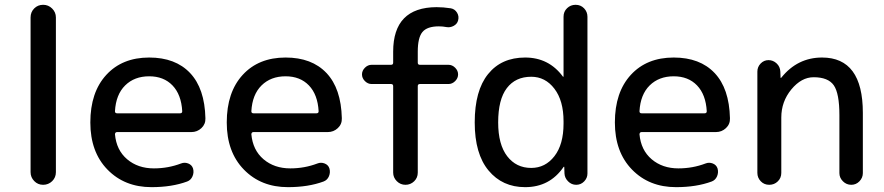

<svg xmlns="http://www.w3.org/2000/svg" viewBox="-20 -770 3682 800"><path d="M107.4 -52.7V-697.3Q107.4 -719.7 122.6 -734.9Q137.7 -750 159.7 -750Q181.6 -750 197.3 -734.4Q212.9 -718.8 212.9 -697.3V-52.7Q212.9 -30.3 197.3 -15.1Q181.6 0 159.7 0Q137.7 0 122.6 -15.6Q107.4 -31.2 107.4 -52.7Z M601.6 -452.1Q540 -452.1 501.5 -414.1Q462.9 -376 459 -306.6Q459 -297.9 467.8 -297.9H730.5Q739.3 -297.9 739.3 -306.6Q735.4 -376 698.7 -414.1Q662.1 -452.1 601.6 -452.1ZM611.3 9.8Q499 9.8 427.7 -63.5Q356.4 -136.7 356.4 -259.8Q356.4 -385.7 422.9 -458Q489.3 -530.3 601.6 -530.3Q710.9 -530.3 772 -465.8Q833 -401.4 835.9 -277.3Q836.9 -252.9 819.3 -236.3Q801.8 -219.7 777.3 -219.7H467.8Q460 -219.7 459 -210.9Q464.8 -144.5 509.8 -106.4Q554.7 -68.4 621.1 -68.4Q680.7 -68.4 734.4 -88.9Q749 -94.7 764.2 -88.9Q779.3 -83 784.2 -68.4Q789.1 -51.8 782.2 -35.6Q775.4 -19.5 759.8 -13.7Q696.3 9.8 611.3 9.8Z M1169.9 -452.1Q1108.4 -452.1 1069.8 -414.1Q1031.2 -376 1027.3 -306.6Q1027.3 -297.9 1036.1 -297.9H1298.8Q1307.6 -297.9 1307.6 -306.6Q1303.7 -376 1267.1 -414.1Q1230.5 -452.1 1169.9 -452.1ZM1179.7 9.8Q1067.4 9.8 996.1 -63.5Q924.8 -136.7 924.8 -259.8Q924.8 -385.7 991.2 -458Q1057.6 -530.3 1169.9 -530.3Q1279.3 -530.3 1340.3 -465.8Q1401.4 -401.4 1404.3 -277.3Q1405.3 -252.9 1387.7 -236.3Q1370.1 -219.7 1345.7 -219.7H1036.1Q1028.3 -219.7 1027.3 -210.9Q1033.2 -144.5 1078.1 -106.4Q1123 -68.4 1189.5 -68.4Q1249 -68.4 1302.7 -88.9Q1317.4 -94.7 1332.5 -88.9Q1347.7 -83 1352.5 -68.4Q1357.4 -51.8 1350.6 -35.6Q1343.8 -19.5 1328.1 -13.7Q1264.6 9.8 1179.7 9.8Z M1528.3 -419.9Q1512.7 -419.9 1500.5 -432.1Q1488.3 -444.3 1488.3 -460Q1488.3 -475.6 1500.5 -487.8Q1512.7 -500 1528.3 -500H1609.4Q1618.2 -500 1618.2 -508.8V-554.7Q1618.2 -739.3 1798.8 -740.2Q1827.1 -740.2 1858.4 -735.4Q1875 -732.4 1884.3 -717.3Q1893.6 -702.1 1888.7 -684.6Q1884.8 -669.9 1870.1 -662.1Q1855.5 -654.3 1839.8 -657.2Q1825.2 -660.2 1808.6 -660.2Q1759.8 -660.2 1740.2 -636.7Q1720.7 -613.3 1720.7 -554.7V-508.8Q1720.7 -500 1729.5 -500H1848.6Q1864.3 -500 1876.5 -487.8Q1888.7 -475.6 1888.7 -460Q1888.7 -444.3 1876.5 -432.1Q1864.3 -419.9 1848.6 -419.9H1729.5Q1720.7 -419.9 1720.7 -411.1V-50.8Q1720.7 -29.3 1705.6 -14.6Q1690.4 0 1669.4 0Q1648.4 0 1633.3 -15.1Q1618.2 -30.3 1618.2 -50.8V-411.1Q1618.2 -419.9 1609.4 -419.9Z M2193.4 -450.2Q2127.9 -450.2 2091.8 -402.8Q2055.7 -355.5 2055.7 -259.8Q2055.7 -168 2093.3 -119.1Q2130.9 -70.3 2193.4 -70.3Q2252 -70.3 2290 -119.1Q2328.1 -168 2328.1 -254.9V-264.6Q2328.1 -350.6 2290 -400.4Q2252 -450.2 2193.4 -450.2ZM2168 9.8Q2073.2 9.8 2015.6 -59.6Q1958 -128.9 1958 -259.8Q1958 -392.6 2013.7 -461.4Q2069.3 -530.3 2168 -530.3Q2266.6 -530.3 2325.2 -451.2Q2325.2 -450.2 2327.1 -450.2Q2328.1 -450.2 2328.1 -451.2V-700.2Q2328.1 -721.7 2342.8 -735.8Q2357.4 -750 2378.4 -750Q2399.4 -750 2413.6 -735.4Q2427.7 -720.7 2427.7 -700.2V-46.9Q2427.7 -28.3 2414.1 -14.2Q2400.4 0 2380.9 0Q2361.3 0 2347.2 -14.2Q2333 -28.3 2332 -46.9L2331.1 -74.2Q2331.1 -75.2 2330.1 -75.2Q2328.1 -75.2 2328.1 -74.2Q2270.5 9.8 2168 9.8Z M2787.1 -452.1Q2725.6 -452.1 2687 -414.1Q2648.4 -376 2644.5 -306.6Q2644.5 -297.9 2653.3 -297.9H2916Q2924.8 -297.9 2924.8 -306.6Q2920.9 -376 2884.3 -414.1Q2847.7 -452.1 2787.1 -452.1ZM2796.9 9.8Q2684.6 9.8 2613.3 -63.5Q2542 -136.7 2542 -259.8Q2542 -385.7 2608.4 -458Q2674.8 -530.3 2787.1 -530.3Q2896.5 -530.3 2957.5 -465.8Q3018.6 -401.4 3021.5 -277.3Q3022.5 -252.9 3004.9 -236.3Q2987.3 -219.7 2962.9 -219.7H2653.3Q2645.5 -219.7 2644.5 -210.9Q2650.4 -144.5 2695.3 -106.4Q2740.2 -68.4 2806.6 -68.4Q2866.2 -68.4 2919.9 -88.9Q2934.6 -94.7 2949.7 -88.9Q2964.8 -83 2969.7 -68.4Q2974.6 -51.8 2967.8 -35.6Q2960.9 -19.5 2945.3 -13.7Q2881.8 9.8 2796.9 9.8Z M3135.7 -49.8V-471.7Q3135.7 -491.2 3149.4 -505.4Q3163.1 -519.5 3182.1 -519.5Q3201.2 -519.5 3215.8 -505.9Q3230.5 -492.2 3231.4 -471.7L3232.4 -446.3Q3232.4 -445.3 3233.4 -445.3Q3234.4 -445.3 3235.4 -446.3Q3302.7 -530.3 3405.3 -530.3Q3575.2 -530.3 3575.2 -299.8V-48.8Q3575.2 -29.3 3561 -14.6Q3546.9 0 3526.9 0Q3506.8 0 3492.2 -14.6Q3477.5 -29.3 3477.5 -48.8V-290Q3477.5 -380.9 3454.1 -414.6Q3430.7 -448.2 3370.1 -448.2Q3319.3 -448.2 3277.3 -397.5Q3235.4 -346.7 3235.4 -280.3V-49.8Q3235.4 -28.3 3220.7 -14.2Q3206.1 0 3185.1 0Q3164.1 0 3149.9 -14.6Q3135.7 -29.3 3135.7 -49.8Z"/></svg>

Font: Rounded Mgen+ 2p medium
Style: Regular
Weight: 500
Designer: [Source Han Sans]
Ryoko NISHIZUKA  (kana & ideographs); Paul D. Hunt (Latin, Greek & Cyrillic); Wenlong ZHANG  (bopomofo
Version: Version 1.059.20150602